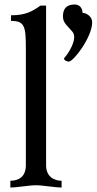

<svg xmlns="http://www.w3.org/2000/svg" viewBox="-20 -834 430 854"><path d="M185 -809H160C124 -784 95 -766 29 -766V-741C90 -741 95 -717 95 -617V-99C95 -47 62 -30 26 -30V0C57 0 109 -10 140 -10C171 -10 223 0 254 0V-30C222 -30 185 -47 185 -99ZM302 -693C308 -686 310 -677 310 -668C310 -636 279 -590 268 -579C266 -577 265 -575 265 -573C265 -565 279 -560 286 -560C307 -560 390 -669 390 -735C390 -759 367 -776 347 -777C347 -799 333 -814 312 -814C272 -814 260 -791 260 -761C260 -731 280 -720 302 -693Z"/></svg>

Font: Milonga
Style: Regular
Weight: 400
Designer: Pablo Impallari, Brenda Gallo, Rodrigo Fuenzalida
Foundry: Pablo Impallari, Brenda Gallo, Rodrigo Fuenzalida
Version: Version 1.000